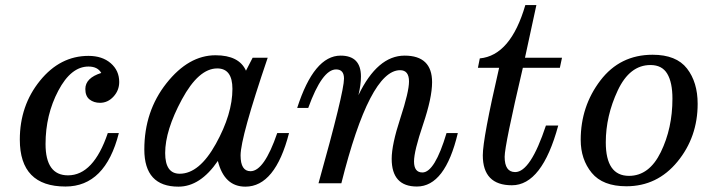

<svg xmlns="http://www.w3.org/2000/svg" viewBox="-20 -713 2788 747"><path d="M234.9 12.7Q57.1 12.7 57.1 -169.9Q57.1 -302.2 135.5 -398.9Q213.9 -495.6 324.2 -495.6Q377.9 -495.6 410.9 -467Q443.8 -438.5 443.8 -394Q443.8 -361.3 421.6 -337.2Q399.4 -313 369.1 -313Q345.2 -313 328.6 -325.9Q312 -338.9 312 -366.7Q312 -409.7 374 -429.2Q359.9 -454.1 324.2 -454.1Q256.3 -454.1 206.8 -360.1Q157.2 -266.1 157.2 -152.8Q157.2 -30.8 244.6 -30.8Q343.8 -30.8 399.4 -195.3H442.4Q389.6 12.7 234.9 12.7Z M1021.5 -488.3Q916 -178.2 916 -108.4Q916 -46.9 954.6 -46.9Q1007.8 -46.9 1058.6 -195.3H1104.5Q1050.8 13.2 934.6 13.2Q852.5 13.2 827.6 -86.9Q759.3 13.2 674.3 13.2Q541.5 13.2 541.5 -131.3Q541.5 -280.3 627.7 -389.2Q713.9 -498 818.4 -498Q910.2 -498 937 -438L962.9 -488.3ZM679.2 -37.1Q755.4 -37.1 819.8 -153.3Q884.3 -269.5 884.3 -367.2Q884.3 -446.8 825.2 -446.8Q752.9 -446.8 687.7 -326.2Q622.6 -205.6 622.6 -117.7Q622.6 -37.1 679.2 -37.1Z M1602.1 12.7Q1503.9 12.7 1503.9 -95.2Q1503.9 -150.4 1537.6 -253.2Q1571.3 -356 1571.3 -396Q1571.3 -439.9 1536.6 -439.9Q1418.5 -439.9 1308.1 0H1219.2Q1318.4 -354 1318.4 -407.2Q1318.4 -442.9 1287.6 -442.9Q1233.4 -442.9 1179.2 -293H1136.2Q1201.7 -496.6 1305.2 -496.6Q1384.3 -496.6 1384.3 -415.5Q1384.3 -382.8 1374.5 -342.8Q1448.7 -496.6 1554.2 -496.6Q1661.1 -496.6 1661.1 -393.1Q1661.1 -332.5 1626 -228.8Q1590.8 -125 1590.8 -85Q1590.8 -42 1623.5 -42Q1671.4 -42 1717.3 -195.3H1761.2Q1711.9 12.7 1602.1 12.7Z M1971.7 7.8Q1858.4 7.8 1858.4 -108.9Q1858.4 -174.3 1921.9 -449.2H1839.4L1846.7 -485.8Q1966.8 -497.1 2023.9 -693.4H2066.9L2022.5 -488.3H2166.5L2158.2 -449.2H2014.2Q1943.4 -147.5 1943.4 -103Q1943.4 -43.5 1984.4 -43.5Q2043.9 -43.5 2104 -224.6H2151.9Q2088.9 7.8 1971.7 7.8Z M2417 11.7Q2325.2 11.7 2282.2 -40.5Q2239.3 -92.8 2239.3 -168.9Q2239.3 -299.3 2315.7 -399.7Q2392.1 -500 2519 -500Q2611.3 -500 2652.8 -446.5Q2694.3 -393.1 2694.3 -309.1Q2694.3 -179.7 2615.7 -84Q2537.1 11.7 2417 11.7ZM2427.2 -28.8Q2505.9 -28.8 2551 -121.3Q2596.2 -213.9 2596.2 -329.1Q2596.2 -392.6 2575.9 -426.3Q2555.7 -460 2510.7 -460Q2429.7 -460 2383.3 -360.8Q2336.9 -261.7 2336.9 -159.2Q2336.9 -28.8 2427.2 -28.8Z"/></svg>

Font: Munson
Style: Italic
Weight: 400
Italic angle: -12°
Designer: Paul James MIller
Foundry: High-Logic / Made with FontCreator
Version: Version 2.10;May 5, 2019;FontCreator 11.5.0.2430 64-bit